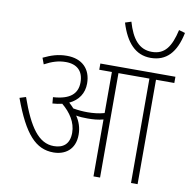

<svg xmlns="http://www.w3.org/2000/svg" viewBox="-93 -971 1049 1063"><g transform="rotate(10 431.5 -440.0)"><path d="M863 -870 828 -880C806 -783 772 -735 700 -735C628 -735 587 -787 560 -880L526 -869C559 -761 614 -701 699 -701C787 -701 840 -757 863 -870ZM381 -213C381 -252 369 -286 349 -315C369 -311 392 -310 414 -310C443 -310 473 -312 502 -320V0H539V-587H713V0H750V-587H853V-622H431V-587H502V-356C470 -347 438 -344 407 -344C383 -344 355 -346 327 -351C318 -361 309 -370 299 -379C350 -403 378 -445 378 -500C378 -582 327 -632 242 -632C192 -632 154 -619 110 -598L123 -563C164 -585 200 -597 242 -597C305 -597 341 -563 341 -500C341 -436 300 -399 205 -393L208 -358C227 -359 245 -362 262 -366C310 -326 344 -276 344 -217C344 -152 307 -127 256 -127C171 -127 115 -206 58 -368L23 -357C94 -163 161 -92 260 -92C324 -92 381 -128 381 -213Z"/></g></svg>

Font: Noto Sans SemiCondensed ExtraLight
Style: Italic
Weight: 200
Width: 4
Italic angle: -12°
Designer: Monotype Design Team
Foundry: Monotype Imaging Inc.
Version: Version 2.013